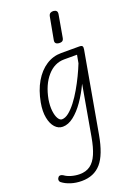

<svg xmlns="http://www.w3.org/2000/svg" viewBox="-236 -890 988 1401"><g transform="rotate(-20 258.5 -189.5)"><path d="M149 9Q114.5 9 89.5 -18.5Q64.5 -46 54.8 -95.8Q45 -145.5 57 -212Q73.5 -301.5 111.2 -366Q149 -430.5 202.8 -465.5Q256.5 -500.5 320.5 -500.5H460.5Q479.5 -500.5 484.5 -493Q489.5 -485.5 486.5 -468.5L376 154Q350 301.5 294.5 365Q239 428.5 144 428.5Q99 428.5 59.8 416Q20.5 403.5 -6 382.5Q-14.5 375.5 -15 364.2Q-15.5 353 -6.5 342.5Q-1 335.5 9.2 335.8Q19.5 336 30.5 343Q51 358.5 83 367.5Q115 376.5 146.5 376.5Q196 376.5 229.2 352.2Q262.5 328 284 278Q305.5 228 319 151L387.5 -238Q355 -169 315.8 -113Q276.5 -57 234 -24Q191.5 9 149 9ZM118 -214.5Q110 -165.5 114.5 -126.8Q119 -88 132 -66Q145 -44 161.5 -44Q187 -44 215 -66.2Q243 -88.5 271.5 -125.5Q300 -162.5 326.2 -207.8Q352.5 -253 375 -299.8Q397.5 -346.5 413.5 -387L425 -449.5H325Q249.5 -449.5 193.8 -385.8Q138 -322 118 -214.5ZM330 -573.5Q315 -575 307 -582.8Q299 -590.5 302 -607.5L334 -780Q337.5 -797.5 348.2 -803.5Q359 -809.5 373.5 -808Q388 -806.5 395.2 -798Q402.5 -789.5 399 -771L369 -600.5Q366 -583.5 356 -577.8Q346 -572 330 -573.5Z"/></g></svg>

Font: Edu VIC WA NT Hand Pre
Style: Regular
Weight: 400
Designer: Tina and Corey Anderson, Eben Sorkin, Mirko Velimirovic
Foundry: Google for Education
Version: Version 1.000